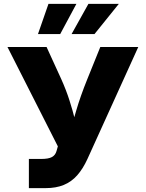

<svg xmlns="http://www.w3.org/2000/svg" viewBox="-20 -970 751 990"><path d="M128.9 0V-150.4H191.9Q230 -150.4 247.8 -160.2Q265.6 -169.9 271.5 -191.4L278.3 -215.3L18.6 -727.5H220.2L295.9 -562Q321.3 -505.4 338.1 -452.6Q355 -399.9 366.5 -353Q377.9 -306.2 387.2 -268.1H335Q350.6 -323.2 372.8 -399.2Q395 -475.1 430.2 -562L497.1 -727.5H692.9L430.7 -149.9Q407.7 -99.6 378.2 -66.2Q348.6 -32.7 308.8 -16.4Q269 0 215.8 0ZM290.5 -794.4H175.8L230 -950.2H374ZM467.3 -794.4H349.1L436 -950.2H592.8Z"/></svg>

Font: Inter 18pt ExtraBold
Style: Regular
Weight: 800
Designer: Rasmus Andersson
Foundry: rsms
Version: Version 4.001;git-66647c0bb